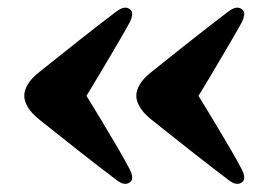

<svg xmlns="http://www.w3.org/2000/svg" viewBox="-20 -490 690 491"><path d="M42 -245Q42 -259 51.2 -274.5Q60.5 -290 79 -304.5Q107 -327 135 -349.2Q163 -371.5 189.2 -392.2Q215.5 -413 238.2 -430.5Q261 -448 277.5 -460.5Q289 -469 297.5 -470.2Q306 -471.5 312.5 -466Q319 -461 318 -452.2Q317 -443.5 311 -431.5Q297.5 -407 279.8 -376.8Q262 -346.5 239 -307.8Q216 -269 185 -218.5V-271.5Q215.5 -222 238.8 -183.2Q262 -144.5 279.8 -114.2Q297.5 -84 311 -58.5Q317 -47 318 -38Q319 -29 312.5 -24Q306 -19 297.5 -20Q289 -21 277.5 -30Q261 -42.5 238.2 -60Q215.5 -77.5 189.2 -98Q163 -118.5 135 -141Q107 -163.5 79 -185.5Q60.5 -200.5 51.2 -216Q42 -231.5 42 -245ZM328.5 -245Q328.5 -259 337.8 -274.5Q347 -290 365.5 -304.5Q393.5 -327 421.5 -349.2Q449.5 -371.5 475.8 -392.2Q502 -413 524.8 -430.5Q547.5 -448 564 -460.5Q575.5 -469 584 -470.2Q592.5 -471.5 599 -466Q605.5 -461 604.5 -452.2Q603.5 -443.5 597.5 -431.5Q584 -407 566.2 -376.8Q548.5 -346.5 525.5 -307.8Q502.5 -269 471.5 -218.5V-271.5Q502 -222 525.2 -183.2Q548.5 -144.5 566.2 -114.2Q584 -84 597.5 -58.5Q603.5 -47 604.5 -38Q605.5 -29 599 -24Q592.5 -19 584 -20Q575.5 -21 564 -30Q547.5 -42.5 524.8 -60Q502 -77.5 475.8 -98Q449.5 -118.5 421.5 -141Q393.5 -163.5 365.5 -185.5Q347 -200.5 337.8 -216Q328.5 -231.5 328.5 -245Z"/></svg>

Font: Fraunces ExtraBold
Style: Regular
Weight: 800
Version: Version 1.000;[b76b70a41]